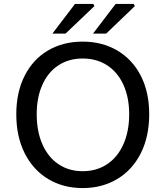

<svg xmlns="http://www.w3.org/2000/svg" viewBox="-20 -945 843 978"><path d="M63 -363Q63 -476 106 -560Q149 -644 225.5 -688.5Q302 -733 401 -733Q500 -733 577 -688Q654 -643 697 -559.5Q740 -476 740 -363Q740 -249 697 -164Q654 -79 577 -33Q500 13 401 13Q302 13 225.5 -33Q149 -79 106 -164Q63 -249 63 -363ZM638 -363Q638 -449 608.5 -513.5Q579 -578 525.5 -612.5Q472 -647 401 -647Q331 -647 278 -612.5Q225 -578 196 -513.5Q167 -449 167 -363Q167 -276 196 -210Q225 -144 278 -108.5Q331 -73 401 -73Q472 -73 525.5 -108.5Q579 -144 608.5 -210Q638 -276 638 -363ZM569 -925H661L667 -914L521 -774H454ZM362 -925H455L461 -914L314 -774H247Z"/></svg>

Font: Nebula Sans Medium
Style: Regular
Weight: 500
Designer: Paul D. Hunt for Adobe (as Source Sans)
Foundry: Nebula Entertainment & Broadcasting LLC
Version: Version 1.010